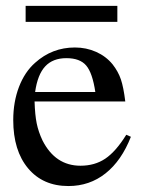

<svg xmlns="http://www.w3.org/2000/svg" viewBox="-20 -621 484 651"><path d="M408.2 -164.1 423.8 -157.2Q392.1 -76.2 337.9 -33.2Q283.7 9.8 211.9 9.8Q125.5 9.8 75.2 -50.3Q24.9 -110.4 24.9 -213.9Q24.9 -275.4 44.4 -326.4Q64 -377.4 99.1 -408.2Q156.7 -460 233.9 -460Q272.5 -460 305.9 -445.1Q339.4 -430.2 361.8 -402.8Q380.9 -378.4 389.9 -351.8Q398.9 -325.2 404.8 -276.9H97.2Q98.6 -231 104.5 -202.4Q110.4 -173.8 124 -145Q167.5 -59.1 252.9 -59.1Q301.3 -59.1 336.9 -83Q372.6 -106.9 408.2 -164.1ZM99.1 -309.1H303.2Q293.5 -374 272.2 -398.9Q251 -423.8 205.1 -423.8Q159.2 -423.8 133.3 -396Q107.4 -368.2 99.1 -309.1ZM66.9 -601.1H377.9V-546.9H66.9Z"/></svg>

Font: Accordance
Style: Regular
Weight: 400
Version: Version 1.1 (build May 11, 2018) Miklal Software Solutions, 